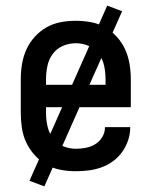

<svg xmlns="http://www.w3.org/2000/svg" viewBox="-20 -602 540 684"><path d="M250 8Q223 8 196 3Q169 -2 145.5 -15.5Q122 -29 103.5 -49.5Q85 -70 73.5 -94.5Q62 -119 58 -146Q54 -173 54 -200V-320Q54 -347 58.5 -374Q63 -401 74 -425.5Q85 -450 103.5 -470.5Q122 -491 145.5 -504.5Q169 -518 196 -523Q223 -528 250 -528Q277 -528 304 -523Q331 -518 354.5 -504.5Q378 -491 396.5 -470.5Q415 -450 426 -425.5Q437 -401 441.5 -374Q446 -347 446 -320V-220H144V-200Q144 -176 149 -153Q154 -130 168 -110.5Q182 -91 204 -81.5Q226 -72 250 -72Q268 -72 286 -75.5Q304 -79 319.5 -88.5Q335 -98 344.5 -114Q354 -130 354 -149H444Q444 -125 436.5 -102.5Q429 -80 415.5 -61Q402 -42 383 -28Q364 -14 342 -6Q320 2 296.5 5Q273 8 250 8ZM144 -300H356V-320Q356 -344 351 -367.5Q346 -391 332 -410Q318 -429 296 -438.5Q274 -448 250 -448Q226 -448 204 -438.5Q182 -429 168 -410Q154 -391 149 -367.5Q144 -344 144 -320ZM138 62 85 42 362 -582 415 -562Z"/></svg>

Font: Iosevka Fixed Medium
Style: Regular
Weight: 500
Monospace: yes
Designer: Belleve Invis
Foundry: Belleve Invis
Version: Version 32.3.0